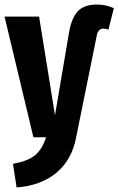

<svg xmlns="http://www.w3.org/2000/svg" viewBox="-25 -604 521 845"><path d="M32 117Q95 106 127.5 80.5Q160 55 178 0H122L-5 -531H147L217 -97L278 -456Q289 -524 317 -554Q345 -584 401 -584Q441 -584 476 -568L452 -473Q442 -478 430 -478Q407 -478 401 -448L310 1Q291 100 223 156.5Q155 213 48 221Z"/></svg>

Font: Fira Sans Extra Condensed
Style: Bold
Weight: 700
Width: 1
Designer: Carrois Corporate & Edenspiekermann AG
Foundry: Carrois Corporate GbR & Edenspiekermann AG
Version: Version 4.203